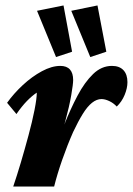

<svg xmlns="http://www.w3.org/2000/svg" viewBox="-20 -681 485 701"><path d="M350.6 -319.3Q333 -319.3 315.9 -305.7Q298.8 -292 282.2 -265.1Q265.6 -238.3 247.1 -199.2Q225.6 -150.4 207 -97.2Q188.5 -43.9 177.7 0H28.3Q41 -37.1 55.7 -86.4Q70.3 -135.7 84 -186.5Q97.7 -237.3 106 -279.3Q114.3 -321.3 114.3 -342.8Q96.7 -331.1 78.1 -312Q59.6 -293 40 -264.6L5.9 -305.7Q30.3 -339.8 63.5 -370.6Q96.7 -401.4 132.8 -420.9Q168.9 -440.4 200.2 -440.4Q223.6 -440.4 235.4 -427.2Q247.1 -414.1 247.1 -388.7Q247.1 -374 240.2 -334Q233.4 -293.9 217.8 -236.3Q202.1 -178.7 173.8 -109.4H169.9Q191.4 -167 214.4 -225.1Q237.3 -283.2 263.2 -332Q289.1 -380.9 319.8 -410.6Q350.6 -440.4 388.7 -440.4Q416 -440.4 430.7 -424.8Q445.3 -409.2 445.3 -380.9Q445.3 -359.4 435.1 -334.5Q424.8 -309.6 406.2 -292Q394.5 -304.7 378.9 -312Q363.3 -319.3 350.6 -319.3ZM309.6 -472.7 240.2 -641.6 335.9 -661.1 368.2 -492.2ZM184.6 -472.7 115.2 -641.6 211.9 -661.1 243.2 -492.2Z"/></svg>

Font: Crimson Pro ExtraBold
Style: Italic
Weight: 800
Italic angle: -12°
Designer: Jacques Le Bailly
Foundry: Baron von Fonthausen
Version: Version 1.003